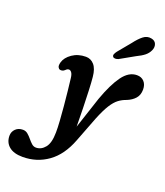

<svg xmlns="http://www.w3.org/2000/svg" viewBox="-276 -835 1025 1196"><g transform="rotate(20 237.0 -237.5)"><path d="M338 -254.5Q376.5 -361.5 418.2 -418.5Q460 -475.5 513.5 -475.5Q543.5 -475.5 561.2 -456Q579 -436.5 579 -404Q579 -367.5 559 -344.8Q539 -322 505.5 -308.5Q477.5 -299 454.8 -281.8Q432 -264.5 410.2 -230Q388.5 -195.5 363.5 -134L299 33.5Q258 141.5 184.2 194.2Q110.5 247 16.5 247Q-42.5 247 -73.8 220.8Q-105 194.5 -105 150.5Q-105 124 -86.5 105.5Q-68 87 -38 87Q-19.5 87 -5.5 98.8Q8.5 110.5 21 125.8Q33.5 141 46.2 152.5Q59 164 75 164Q109.5 164 134.8 133.2Q160 102.5 160.5 32.5Q161 2.5 158 -42.5Q155 -87.5 150.5 -138.2Q146 -189 140.8 -236.2Q135.5 -283.5 131.5 -317.5Q129 -340.5 121 -352Q113 -363.5 103 -363.5Q92 -363.5 81.5 -352.5Q74.5 -345.5 65.8 -343.2Q57 -341 50 -343Q42 -345 37 -355Q32 -365 37.5 -386.5Q47 -421.5 85.2 -448Q123.5 -474.5 175.5 -474.5Q208 -474.5 230.2 -449.2Q252.5 -424 257.5 -371.5Q261 -337 263.2 -283Q265.5 -229 267 -166.8Q268.5 -104.5 269 -45.5ZM413.5 -653Q439.5 -687.5 464.5 -707.2Q489.5 -727 519 -721Q543.5 -716.5 551.2 -696.8Q559 -677 549 -654.5Q539 -632 519.5 -616.2Q500 -600.5 466.5 -584.5L370.5 -530.5Q359.5 -525.5 349 -525.8Q338.5 -526 334 -532.5Q328.5 -540 332.8 -549.8Q337 -559.5 344.5 -569.5Z"/></g></svg>

Font: Fraunces 9pt S100 SemiBold
Style: Italic
Weight: 600
Italic angle: -16°
Version: Version 1.000; ttfautohint (v1.8.3)